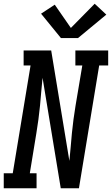

<svg xmlns="http://www.w3.org/2000/svg" viewBox="-44 -1004 597 1024"><path d="M-24 0V-80H24L119 -655H82V-735H229L326 -146Q330 -183 333 -220Q336 -257 339.5 -294Q343 -331 348 -367.5Q353 -404 359 -441L395 -655H358V-735H533V-655H485L377 0H280L183 -589Q179 -552 176 -515Q173 -478 169.5 -441Q166 -404 161 -367.5Q156 -331 150 -294L115 -80H151V0ZM281 -801 175 -931 248 -979 334 -855 461 -984 523 -926 372 -801Z"/></svg>

Font: Iosevka Curly Slab MdObl
Style: Regular
Weight: 500
Italic angle: -9°
Monospace: yes
Designer: Belleve Invis
Foundry: Belleve Invis
Version: Version 11.0.0; ttfautohint (v1.8.3)